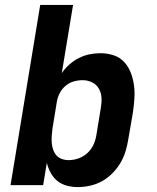

<svg xmlns="http://www.w3.org/2000/svg" viewBox="-20 -755 640 783"><path d="M297 8Q274 8 252 2Q230 -4 213.5 -17.5Q197 -31 186.5 -50.5Q176 -70 171 -91L156 0H23L144 -735H278L232 -457Q245 -476 263 -492Q281 -508 302 -518.5Q323 -529 345 -533.5Q367 -538 390 -538Q418 -538 443.5 -529.5Q469 -521 486.5 -502Q504 -483 513.5 -458Q523 -433 526.5 -406.5Q530 -380 528 -352Q526 -324 522 -296L503 -186Q499 -161 491.5 -136.5Q484 -112 470.5 -89.5Q457 -67 437.5 -47.5Q418 -28 395 -15.5Q372 -3 346.5 2.5Q321 8 297 8ZM260 -102Q280 -102 300 -109Q320 -116 336 -130.5Q352 -145 361 -164.5Q370 -184 373 -204L391 -314Q395 -335 394 -355.5Q393 -376 383.5 -393Q374 -410 356 -419Q338 -428 317 -428Q299 -428 281 -423Q263 -418 248 -405.5Q233 -393 224 -376Q215 -359 212 -341L194 -231Q192 -216 191 -201.5Q190 -187 191 -173Q192 -159 196.5 -145.5Q201 -132 209.5 -122Q218 -112 231.5 -107Q245 -102 260 -102Z"/></svg>

Font: Iosevka Curly XBdEx
Style: Italic
Weight: 800
Width: 7
Italic angle: -9°
Monospace: yes
Designer: Belleve Invis
Foundry: Belleve Invis
Version: Version 11.1.0; ttfautohint (v1.8.3)